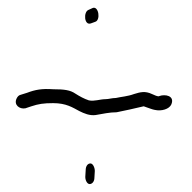

<svg xmlns="http://www.w3.org/2000/svg" viewBox="-20 -566 484 484"><path d="M22 -318C14 -302 29 -290 44 -293L59 -298C77 -304 90 -306 114 -306C147 -306 163 -295 180 -286C192 -280 206 -274 221 -276C239 -279 256 -283 274 -283C293 -287 318 -292 342 -298C343 -298 345 -297 348 -296C357 -293 364 -290 370 -289C387 -285 407 -291 412 -303C421 -325 396 -329 382 -324C379 -321 368 -327 363 -329C346 -337 334 -334 318 -329C302 -323 285 -322 272 -319C262 -319 254 -316 246 -316C232 -316 218 -310 204 -313C192 -317 181 -323 170 -330C157 -339 142 -341 114 -341C86 -343 69 -340 48 -332L32 -327C27 -326 24 -322 22 -318ZM195 -120C195 -111 200 -102 206 -102C212 -102 218 -108 218 -118L219 -135C219 -144 214 -154 208 -154C201 -154 196 -147 196 -137ZM203 -541C190 -536 192 -501 209 -507L220 -511C234 -515 229 -551 214 -546Z"/></svg>

Font: Stray Cat
Style: SuCn
Weight: 400
Version: Version 1.0